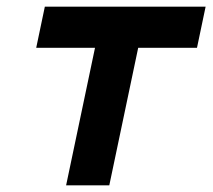

<svg xmlns="http://www.w3.org/2000/svg" viewBox="-20 -558 640 578"><path d="M179 0 266 -414H89L115 -538H599L573 -414H396L309 0Z"/></svg>

Font: Geist Mono ExtraBold
Style: Italic
Weight: 800
Italic angle: -12°
Monospace: yes
Designer: Basement.studio, Andrés Briganti, Mateo Zaragoza
Foundry: Basement.studio, Vercel, Andrés Briganti, Guido Ferreyra, Mateo Zaragoza
Version: Version 1.500; ttfautohint (v1.8.4.7-5d5b)